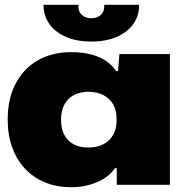

<svg xmlns="http://www.w3.org/2000/svg" viewBox="-20 -769 770 799"><path d="M276 10Q217 10 168.5 -9.5Q120 -29 85 -66Q50 -103 31 -155Q12 -207 12 -271Q12 -358 45 -421Q78 -484 137.5 -518Q197 -552 276 -552Q325 -552 361 -542Q397 -532 422.5 -514.5Q448 -497 463 -473H471L477 -544H687V0H466V-69H458Q433 -32 384 -11Q335 10 276 10ZM347 -155Q384 -155 410.5 -169Q437 -183 451 -208Q465 -233 465 -265V-277Q465 -310 451 -334.5Q437 -359 410.5 -373Q384 -387 347 -387Q314 -387 288.5 -374Q263 -361 248.5 -335Q234 -309 234 -271Q234 -233 248 -207Q262 -181 287.5 -168Q313 -155 347 -155ZM360 -596Q300 -596 255.5 -615Q211 -634 186 -668.5Q161 -703 161 -749H306Q305 -721 320.5 -707Q336 -693 359 -693Q384 -693 399.5 -707Q415 -721 414 -749H559Q559 -680 504.5 -638Q450 -596 360 -596Z"/></svg>

Font: Mona Sans Expanded Black
Style: Regular
Weight: 900
Width: 7
Designer: Deni Anggara
Foundry: GitHub
Version: Version 2.000